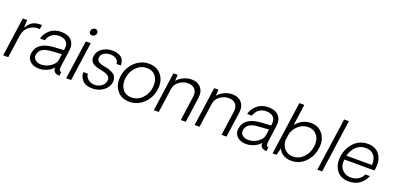

<svg xmlns="http://www.w3.org/2000/svg" viewBox="2 -1648 5226 2554"><g transform="rotate(20 2615.0 -371.0)"><path d="M361.8 -555.2 353 -495.1Q270 -502.9 206.5 -455.1Q143.1 -407.2 130.9 -317.9L85.9 0H14.2L91.8 -549.8H153.8L147.9 -440.9Q163.1 -465.8 177.5 -483.4Q191.9 -501 216.6 -520.5Q241.2 -540 278.1 -548.6Q314.9 -557.1 361.8 -555.2Z M517.1 3.9Q438 3.9 391.4 -41Q344.7 -85.9 355 -154.8Q377.9 -317.9 606.9 -333L751 -341.8L753.9 -362.8Q763.7 -428.7 728.8 -463.4Q693.8 -498 625 -498Q564.9 -498 522.5 -464.1Q480 -430.2 465.8 -377.9H397.9Q417 -453.1 479.5 -505.6Q542 -558.1 636.7 -558.1Q734.9 -558.1 783.4 -504.6Q832 -451.2 818.8 -359.9L788.1 -134.8Q782.2 -90.8 788.6 -73.5Q794.9 -56.2 816.9 -57.1L809.1 0Q793.9 0 781.7 -2.9Q715.8 -17.1 718.8 -85.9Q690.9 -47.9 635 -22Q579.1 3.9 517.1 3.9ZM527.8 -57.1Q598.6 -57.1 661.4 -100.1Q724.1 -143.1 731 -199.2L743.2 -282.2L599.1 -272Q506.3 -266.1 466.1 -235.1Q425.8 -204.1 418.9 -153.8Q413.1 -109.9 446.5 -83.5Q480 -57.1 527.8 -57.1Z M990.7 -702.1Q993.7 -722.2 1010.3 -736.6Q1026.9 -751 1046.6 -751Q1066.4 -751 1079.1 -736.6Q1091.8 -722.2 1088.9 -702.1Q1085.9 -681.2 1069.3 -666.5Q1052.7 -651.9 1032.7 -651.9Q1012.7 -651.9 1000.2 -666.5Q987.8 -681.2 990.7 -702.1ZM983.9 -549.8H1053.7L975.6 0H905.8Z M1279.3 8.8Q1180.2 8.8 1134.8 -42.7Q1089.4 -94.2 1093.3 -155.8H1156.2Q1156.2 -115.7 1193.6 -81.3Q1231 -46.9 1287.1 -46.9Q1343.3 -46.9 1385.3 -77.4Q1427.2 -107.9 1434.1 -154.8Q1440.9 -202.6 1406 -226.3Q1371.1 -250 1301.3 -262.2Q1265.1 -268.1 1239.3 -276.6Q1213.4 -285.2 1188.7 -301Q1164.1 -316.9 1153.6 -343.5Q1143.1 -370.1 1147.9 -404.8Q1157.7 -474.6 1219.5 -515.9Q1281.2 -557.1 1356 -557.1Q1532.7 -557.1 1530.3 -408.2H1470.2Q1468.3 -456.1 1432.1 -477.1Q1396 -498 1359.4 -499Q1309.6 -501 1268.3 -479Q1227.1 -457 1221.2 -414.1Q1215.3 -369.1 1248.3 -349.1Q1281.2 -329.1 1345.2 -318.8Q1380.4 -313 1407.7 -303.5Q1435.1 -293.9 1461.7 -276.4Q1488.3 -258.8 1500.2 -229.5Q1512.2 -200.2 1507.3 -160.2Q1497.6 -89.4 1431.9 -40.3Q1366.2 8.8 1279.3 8.8Z M1798.8 6.8Q1683.6 6.8 1621.6 -74.5Q1559.6 -155.8 1576.7 -275.9Q1593.8 -396 1678.7 -477.5Q1763.7 -559.1 1878.9 -559.1Q1995.1 -559.1 2056.9 -477.5Q2118.7 -396 2101.8 -275.9Q2085 -155.8 2000 -74.5Q1915 6.8 1798.8 6.8ZM2030.8 -275.9Q2043.9 -370.1 2000.5 -432.6Q1957 -495.1 1869.6 -495.1Q1783.7 -495.1 1721.7 -432.1Q1659.7 -369.1 1646.7 -276.1Q1633.8 -183.1 1677.7 -120.1Q1721.7 -57.1 1807.9 -57.1Q1894 -57.1 1955.8 -120.1Q2017.6 -183.1 2030.8 -275.9Z M2481 -556.2Q2568.8 -556.2 2615.2 -501Q2661.6 -445.8 2648.9 -355L2598.6 0H2528.8L2577.6 -349.1Q2586.4 -414.1 2552.5 -453.1Q2518.6 -492.2 2454.6 -492.2Q2386.7 -492.2 2330.8 -450.7Q2274.9 -409.2 2265.6 -346.2L2216.8 0H2147L2224.6 -549.8H2283.7L2279.8 -462.9Q2314 -504.9 2368.9 -530.5Q2423.8 -556.2 2481 -556.2Z M3057.6 -556.2Q3145.5 -556.2 3191.9 -501Q3238.3 -445.8 3225.6 -355L3175.3 0H3105.5L3154.3 -349.1Q3163.1 -414.1 3129.2 -453.1Q3095.2 -492.2 3031.2 -492.2Q2963.4 -492.2 2907.5 -450.7Q2851.6 -409.2 2842.3 -346.2L2793.5 0H2723.6L2801.3 -549.8H2860.4L2856.4 -462.9Q2890.6 -504.9 2945.6 -530.5Q3000.5 -556.2 3057.6 -556.2Z M3449.2 3.9Q3370.1 3.9 3323.5 -41Q3276.9 -85.9 3287.1 -154.8Q3310.1 -317.9 3539.1 -333L3683.1 -341.8L3686 -362.8Q3695.8 -428.7 3660.9 -463.4Q3626 -498 3557.1 -498Q3497.1 -498 3454.6 -464.1Q3412.1 -430.2 3397.9 -377.9H3330.1Q3349.1 -453.1 3411.6 -505.6Q3474.1 -558.1 3568.8 -558.1Q3667 -558.1 3715.6 -504.6Q3764.2 -451.2 3751 -359.9L3720.2 -134.8Q3714.4 -90.8 3720.7 -73.5Q3727.1 -56.2 3749 -57.1L3741.2 0Q3726.1 0 3713.9 -2.9Q3647.9 -17.1 3650.9 -85.9Q3623 -47.9 3567.1 -22Q3511.2 3.9 3449.2 3.9ZM3460 -57.1Q3530.8 -57.1 3593.5 -100.1Q3656.2 -143.1 3663.1 -199.2L3675.3 -282.2L3531.2 -272Q3438.5 -266.1 3398.2 -235.1Q3357.9 -204.1 3351.1 -153.8Q3345.2 -109.9 3378.7 -83.5Q3412.1 -57.1 3460 -57.1Z M4170.9 -555.2Q4282.7 -555.2 4342.3 -474.1Q4401.9 -393.1 4384.8 -272Q4366.7 -151.9 4286.1 -72Q4205.6 7.8 4093.8 7.8Q3963.9 7.8 3908.7 -98.1L3883.8 0H3827.6L3933.6 -750H4003.9L3961.9 -450.2Q4046.9 -555.2 4170.9 -555.2ZM4092.8 -53.2Q4178.7 -53.2 4240.7 -116.2Q4302.7 -179.2 4315.9 -272Q4329.1 -366.2 4284.9 -428.7Q4240.7 -491.2 4153.8 -491.2Q4083 -491.2 4025.4 -444.1Q3967.8 -397 3943.8 -323.2L3928.7 -221.2Q3933.6 -147 3977.8 -100.1Q4022 -53.2 4092.8 -53.2Z M4461.4 0 4568.4 -750H4635.3L4529.3 0Z M5183.6 -277.8Q5181.6 -258.8 5178.2 -250H4752.4Q4741.2 -159.2 4789.3 -107.2Q4837.4 -55.2 4903.3 -54.2Q4972.2 -53.2 5017.8 -82.5Q5063.5 -111.8 5083.5 -159.2H5146.5Q5139.6 -135.3 5122.6 -109.1Q5105.5 -83 5076.9 -55.9Q5048.3 -28.8 5002.9 -12Q4957.5 4.9 4902.3 4.9Q4788.6 3.9 4731 -75.9Q4673.3 -155.8 4690.4 -273.9Q4707.5 -395 4785.9 -474.1Q4864.3 -553.2 4978.5 -553.2Q5090.3 -553.2 5145.5 -476.6Q5200.7 -399.9 5183.6 -277.8ZM4970.2 -492.2Q4891.1 -492.2 4837.2 -441.7Q4783.2 -391.1 4761.2 -307.1H5123.5Q5128.4 -391.1 5088.4 -441.7Q5048.3 -492.2 4970.2 -492.2Z"/></g></svg>

Font: Oakes Grotesk
Style: Light Italic
Weight: 300
Designer: Samuel Oakes
Foundry: Samuel Oakes
Version: Version 1.0 | wf-rip DC20170320